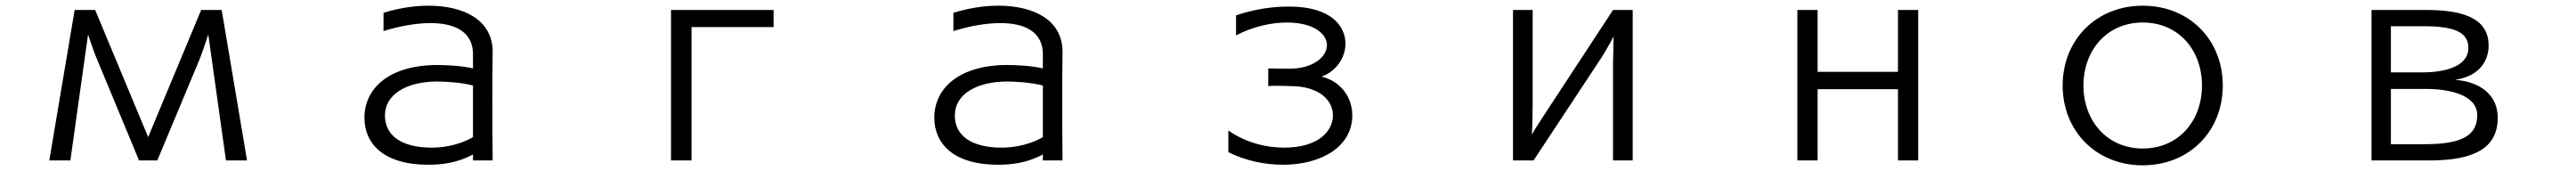

<svg xmlns="http://www.w3.org/2000/svg" viewBox="-20 -533 9040 600"><path d="M847 30 758 -498H686L500 -52L314 -498H242L153 30H227L289 -412C299 -383 310 -349 323 -319L468 30H532L678 -319C689 -346 700 -379 711 -412L773 30Z M1709 30C1708 -47 1708 -118 1708 -189C1708 -241 1708 -294 1709 -350V-351C1709 -465 1605 -513 1484 -513C1432 -513 1377 -504 1326 -488V-424C1384 -442 1441 -452 1491 -452C1577 -452 1640 -421 1640 -343V-293C1603 -302 1547 -305 1511 -305C1341 -303 1259 -220 1259 -120C1259 -29 1326 45 1483 45C1526 45 1583 40 1640 9V30ZM1640 -52C1582 -18 1518 -15 1496 -15C1392 -15 1331 -55 1331 -128C1331 -201 1405 -246 1512 -247C1543 -247 1597 -244 1640 -233Z M2407 30V-438H2695V-498H2335V30Z M3709 30C3708 -47 3708 -118 3708 -189C3708 -241 3708 -294 3709 -350V-351C3709 -465 3605 -513 3484 -513C3432 -513 3377 -504 3326 -488V-424C3384 -442 3441 -452 3491 -452C3577 -452 3640 -421 3640 -343V-293C3603 -302 3547 -305 3511 -305C3341 -303 3259 -220 3259 -120C3259 -29 3326 45 3483 45C3526 45 3583 40 3640 9V30ZM3640 -52C3582 -18 3518 -15 3496 -15C3392 -15 3331 -55 3331 -128C3331 -201 3405 -246 3512 -247C3543 -247 3597 -244 3640 -233Z M4291 1C4351 31 4419 45 4483 45C4618 45 4726 -19 4726 -128C4726 -190 4687 -248 4618 -264C4670 -283 4702 -331 4702 -380C4702 -437 4657 -510 4504 -510C4450 -510 4384 -502 4318 -479V-409C4382 -442 4446 -454 4496 -454C4595 -454 4637 -411 4637 -375C4637 -334 4590 -293 4508 -292C4493 -292 4459 -292 4431 -293V-231C4440 -232 4451 -232 4461 -232C4483 -232 4503 -231 4507 -231C4612 -231 4658 -180 4658 -128C4658 -76 4611 -15 4486 -15C4424 -15 4353 -32 4291 -75Z M5710 30V-498H5641L5414 -152C5399 -128 5374 -92 5356 -61C5358 -87 5359 -150 5359 -170V-498H5290V30H5362L5590 -315C5607 -340 5625 -371 5643 -405L5641 -304V30Z M6712 30V-498H6641V-281H6359V-498H6288V30H6359V-220H6641V30Z M7781 -233C7781 -393 7664 -513 7500 -513C7337 -513 7219 -393 7219 -233C7219 -73 7337 47 7500 47C7664 47 7781 -73 7781 -233ZM7500 -12C7374 -12 7292 -110 7292 -233C7292 -356 7374 -454 7500 -454C7627 -454 7708 -356 7708 -233C7708 -110 7627 -12 7500 -12Z M8506 30C8666 30 8746 -15 8746 -120C8746 -198 8687 -246 8596 -253C8685 -266 8714 -323 8714 -373C8714 -461 8639 -498 8496 -498H8303V30ZM8371 -279V-441H8485C8587 -441 8643 -423 8643 -365C8643 -307 8577 -279 8480 -279ZM8371 -27V-221H8494C8581 -221 8674 -198 8674 -129C8674 -59 8623 -27 8489 -27Z"/></svg>

Font: LINE Seed JP_OTF Regular
Style: Regular
Weight: 400
Designer: LY Corporation & Fontrix & Fontworks
Version: Version 1.002